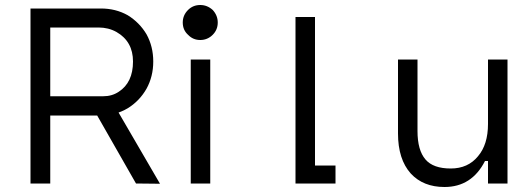

<svg xmlns="http://www.w3.org/2000/svg" viewBox="-20 -734 2127 768"><path d="M181 0H102V-700H384Q443 -700 491 -673Q538 -644 566 -597Q593 -548 593 -488Q593 -428 566 -379Q538 -330 491 -301Q442 -272 384 -272H181ZM620 1 524 0 347 -310 428 -329ZM181 -624V-349H393Q428 -349 455 -367Q512 -404 512 -488Q512 -568 446 -606Q414 -624 374 -624Z M711 -644Q711 -673 732 -694Q752 -714 781 -714Q809 -714 831 -694Q851 -672 851 -644Q851 -615 831 -595Q810 -574 781 -574Q752 -574 732 -595Q711 -614 711 -644ZM743 0V-72V-424V-496H821V-72V0Z M1162 0V-72V-594V-666H1240V-72H1322V0Z M1932 -90H1920Q1867 14 1758 14Q1673 14 1623 -40Q1572 -97 1572 -200V-496H1650V-210Q1650 -133 1682 -96Q1713 -60 1783 -60Q1852 -60 1892 -109Q1932 -156 1932 -238V-496H2010V0H1932Z"/></svg>

Font: Rilu
Style: Regular
Weight: 500
Designer: Alí Sinisterra
Foundry: Alí Sinisterra
Version: 0.1